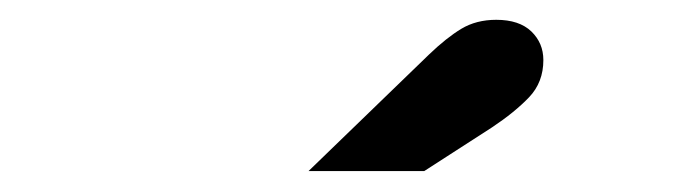

<svg xmlns="http://www.w3.org/2000/svg" viewBox="-20 -743 672 190"><path d="M285.3 -573.7 404.7 -689.2Q421.8 -705.6 436.5 -714.5Q451.3 -723.4 471.1 -723.4Q493.8 -723.4 505.8 -711.9Q517.7 -700.4 517.7 -683.6Q517.7 -661.6 503.6 -646.8Q489.5 -632 466.8 -616.9L399.8 -573.7Z"/></svg>

Font: Atkinson Hyperlegible Mono ExtraLight
Style: Italic
Weight: 200
Italic angle: -12°
Monospace: yes
Designer: Elliott Scott, Megan Eiswerth, Linus Boman, Theodore Petrosky, Letters from Sweden
Foundry: Applied Design Works, Letters from Sweden
Version: Version 2.001